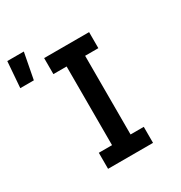

<svg xmlns="http://www.w3.org/2000/svg" viewBox="-224 -879 949 1006"><g transform="rotate(-30 251.0 -376.5)"><path d="M139 0V-97H219V-573H139V-670H411V-573H331V-97H411V0ZM-48 -596 -36 -753H64L34 -596Z"/></g></svg>

Font: Lode
Style: Bold
Weight: 700
Monospace: yes
Designer: Belleve Invis
Foundry: Belleve Invis
Version: Version 29.2.0; ttfautohint (v1.8.3)